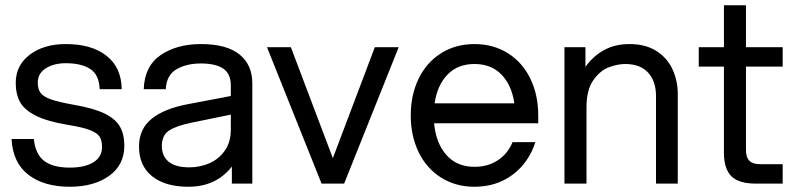

<svg xmlns="http://www.w3.org/2000/svg" viewBox="-20 -700 3032 732"><path d="M24 -170H109Q115 -112 148.5 -86.5Q182 -61 246 -61Q304 -61 336.5 -81.5Q369 -102 369 -139Q369 -164 360 -178.5Q351 -193 323 -204Q295 -215 238 -224Q161 -237 117.5 -258.5Q74 -280 57 -310Q40 -340 40 -384Q40 -451 93.5 -491.5Q147 -532 231 -532Q330 -532 386.5 -487Q443 -442 444 -360H360Q358 -415 324 -437Q290 -459 231 -459Q185 -459 154.5 -439.5Q124 -420 124 -385Q124 -360 135 -345.5Q146 -331 174.5 -321Q203 -311 259 -301Q335 -288 377 -268Q419 -248 436.5 -218.5Q454 -189 454 -144Q454 -71 396 -29.5Q338 12 246 12Q148 12 88.5 -33.5Q29 -79 24 -170Z M864 -65Q804 12 698 12Q610 12 560 -28Q510 -68 510 -141Q510 -208 558 -247Q606 -286 697 -303L860 -334V-374Q860 -419 831 -438.5Q802 -458 746 -458Q691 -458 653 -436Q615 -414 612 -360H528Q531 -448 592.5 -490Q654 -532 746 -532Q844 -532 893 -492.5Q942 -453 942 -382V0H864ZM702 -62Q742 -62 778 -77.5Q814 -93 837 -125.5Q860 -158 860 -206V-263L709 -232Q651 -220 624 -202Q597 -184 597 -143Q597 -105 623 -83.5Q649 -62 702 -62Z M998 -520H1089L1249 -97L1409 -520H1500L1292 0H1206Z M1546 -260Q1546 -338 1576 -400Q1606 -462 1661.5 -497Q1717 -532 1789 -532Q1861 -532 1916.5 -497Q1972 -462 2002 -400Q2032 -338 2032 -260V-230H1635Q1642 -154 1682 -109Q1722 -64 1789 -64Q1840 -64 1878 -89Q1916 -114 1934 -158H2021Q1996 -80 1934.5 -34Q1873 12 1789 12Q1717 12 1661.5 -23Q1606 -58 1576 -120Q1546 -182 1546 -260ZM1941 -306Q1931 -375 1892 -415.5Q1853 -456 1789 -456Q1725 -456 1686 -415.5Q1647 -375 1637 -306Z M2363 -456Q2336 -456 2302.5 -444Q2269 -432 2242.5 -395Q2216 -358 2216 -291V0H2132V-520H2212V-445Q2240 -485 2282 -508.5Q2324 -532 2379 -532Q2442 -532 2483.5 -505Q2525 -478 2544.5 -434.5Q2564 -391 2564 -342V0H2481V-334Q2481 -390 2451 -423Q2421 -456 2363 -456Z M2824 -680V-520H2964V-446H2824V-128Q2824 -100 2837 -87Q2850 -74 2878 -74H2964V0H2862Q2796 0 2768 -28.5Q2740 -57 2740 -118V-446H2644V-520H2740V-680Z"/></svg>

Font: Aspekta 400
Style: Regular
Weight: 400
Designer: Ivo Dolenc
Version: Version 2.000